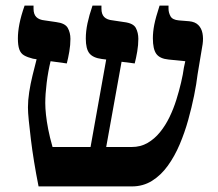

<svg xmlns="http://www.w3.org/2000/svg" viewBox="-20 -667 780 687"><path d="M118 0Q109 -45 102 -88Q95 -131 90.5 -168.5Q86 -206 83 -235.5Q80 -265 80 -283Q80 -308 84.5 -337.5Q89 -367 96.5 -397.5Q104 -428 111 -455L98 -457Q78 -462 66 -469Q54 -476 49 -490.5Q44 -505 44 -530Q44 -553 49.5 -581.5Q55 -610 68 -647H100V-636Q100 -616 110 -606Q120 -596 140 -594L181 -588Q213 -584 222.5 -567Q232 -550 232 -528Q232 -506 228 -482.5Q224 -459 219 -440L161 -448Q152 -411 147 -370.5Q142 -330 142 -298Q142 -280 144.5 -256.5Q147 -233 152.5 -204.5Q158 -176 168 -141H304L360 -454L344 -456Q313 -460 300 -476Q287 -492 287 -529Q287 -555 293 -583.5Q299 -612 311 -647H343V-636Q343 -616 353 -606Q363 -596 384 -594L424 -588Q457 -584 466 -567Q475 -550 475 -528Q475 -506 471 -482.5Q467 -459 462 -440L415 -446L360 -141H451Q483 -141 508 -155.5Q533 -170 552.5 -194Q572 -218 586.5 -248Q601 -278 611 -310Q621 -342 628 -372Q635 -402 638 -425L643 -448L583 -454Q552 -457 539.5 -474Q527 -491 527 -530Q527 -553 532 -578.5Q537 -604 551 -647H583V-636Q583 -622 590 -609Q597 -596 620 -594L657 -591Q678 -589 689.5 -577.5Q701 -566 704.5 -548Q708 -530 705 -509L687 -401Q683 -367 674.5 -325Q666 -283 653.5 -238Q641 -193 623 -150.5Q605 -108 580.5 -74Q556 -40 524 -20Q492 0 452 0Z"/></svg>

Font: Noto Serif Hebrew SemiBold
Style: Regular
Weight: 600
Version: Version 2.003